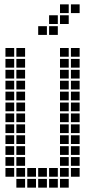

<svg xmlns="http://www.w3.org/2000/svg" viewBox="-20 -865 440 880"><path d="M5 -645V-605H45V-645ZM5 -595V-555H45V-595ZM5 -545V-505H45V-545ZM5 -495V-455H45V-495ZM5 -445V-405H45V-445ZM5 -395V-355H45V-395ZM5 -345V-305H45V-345ZM5 -295V-255H45V-295ZM5 -245V-205H45V-245ZM5 -195V-155H45V-195ZM5 -145V-105H45V-145ZM5 -95V-55H45V-95ZM55 -645V-605H95V-645ZM55 -595V-555H95V-595ZM55 -545V-505H95V-545ZM55 -495V-455H95V-495ZM55 -445V-405H95V-445ZM55 -395V-355H95V-395ZM55 -345V-305H95V-345ZM55 -295V-255H95V-295ZM55 -245V-205H95V-245ZM55 -195V-155H95V-195ZM55 -145V-105H95V-145ZM55 -95V-55H95V-95ZM55 -45V-5H95V-45ZM105 -95V-55H145V-95ZM155 -95V-55H195V-95ZM205 -95V-55H245V-95ZM205 -45V-5H245V-45ZM155 -45V-5H195V-45ZM105 -45V-5H145V-45ZM255 -45V-5H295V-45ZM255 -95V-55H295V-95ZM255 -145V-105H295V-145ZM255 -195V-155H295V-195ZM255 -245V-205H295V-245ZM255 -295V-255H295V-295ZM255 -345V-305H295V-345ZM255 -395V-355H295V-395ZM255 -445V-405H295V-445ZM255 -495V-455H295V-495ZM255 -545V-505H295V-545ZM255 -595V-555H295V-595ZM255 -645V-605H295V-645ZM305 -645V-605H345V-645ZM305 -595V-555H345V-595ZM305 -545V-505H345V-545ZM305 -495V-455H345V-495ZM305 -445V-405H345V-445ZM305 -395V-355H345V-395ZM305 -345V-305H345V-345ZM305 -295V-255H345V-295ZM305 -245V-205H345V-245ZM305 -195V-155H345V-195ZM305 -145V-105H345V-145ZM305 -95V-55H345V-95ZM155 -745V-705H195V-745ZM205 -795V-755H245V-795ZM255 -845V-805H295V-845ZM305 -845V-805H345V-845ZM255 -795V-755H295V-795ZM205 -745V-705H245V-745Z"/></svg>

Font: Nose Transport 13 Square
Style: Regular
Weight: 400
Designer: Nico Rohrbach
Foundry: Nose
Version: Version 1.400;Glyphs 3.2.3 (3260)